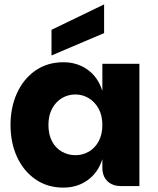

<svg xmlns="http://www.w3.org/2000/svg" viewBox="-20 -849 719 876"><path d="M269 7Q196 7 141.5 -31Q87 -69 57.5 -133.5Q28 -198 28 -279Q28 -359 57.5 -424Q87 -489 141.5 -527Q196 -565 269 -565Q333 -565 380.5 -530.5Q428 -496 447 -434V-558H616V0H533Q493 0 470 -22.5Q447 -45 447 -85V-123Q428 -62 380.5 -27.5Q333 7 269 7ZM324 -141Q357 -141 385 -157Q413 -173 430 -204Q447 -235 447 -279Q447 -322 430 -353Q413 -384 385 -401Q357 -418 324 -418Q290 -418 262 -401Q234 -384 217.5 -353Q201 -322 201 -279Q201 -235 217.5 -204Q234 -173 262.5 -157Q291 -141 324 -141ZM455 -829V-698L215 -596V-713Z"/></svg>

Font: Parkinsans Light
Style: Bold
Weight: 700
Version: Version 1.000